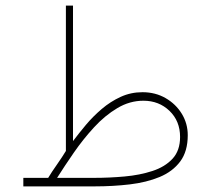

<svg xmlns="http://www.w3.org/2000/svg" viewBox="-20 -663 751 683"><path d="M151.4 -30.3Q163.6 -50.8 182.9 -78.1Q202.1 -105.5 214.4 -126V-643.1H239.7V-161.1Q260.3 -188.5 285.6 -218.8Q311 -249 342 -275.4Q373 -301.8 409.2 -318.4Q445.3 -335 486.8 -335Q532.7 -335 569.1 -314Q605.5 -293 626.7 -258.3Q647.9 -223.6 647.9 -182.1Q647.9 -124.5 621.1 -88.6Q594.2 -52.7 547.9 -33.4Q501.5 -14.2 441.9 -7.1Q382.3 0 316.9 0H63V-30.3ZM490.2 -304.7Q441.4 -304.7 397.2 -278.3Q353 -252 314.5 -210Q275.9 -168 242.9 -120.4Q210 -72.8 183.1 -30.3H314.9Q369.1 -30.3 423.1 -35.2Q477.1 -40 522 -54.7Q566.9 -69.3 593.8 -98.4Q620.6 -127.4 620.6 -175.8Q620.6 -232.4 583 -268.6Q545.4 -304.7 490.2 -304.7Z"/></svg>

Font: Vazirmatn UI Thin
Style: Regular
Weight: 100
Designer: Saber Rastikerdar
Foundry: Saber Rastikerdar
Version: Version 33.003